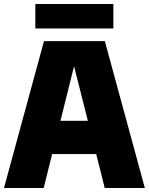

<svg xmlns="http://www.w3.org/2000/svg" viewBox="-21 -947 750 967"><path d="M-1 0 200.5 -740H507L708.5 0H506.5L463.5 -171H241.5L199 0ZM283.5 -338.5H421.5L352 -613.5ZM157 -803.5V-927H550V-803.5Z"/></svg>

Font: Encode Sans SmCnd Black
Style: Regular
Weight: 900
Width: 4
Designer: Multiple Designers
Foundry: Impallari Type
Version: Version 3.002; ttfautohint (v1.8.3) -l 8 -r 50 -G 200 -x 14 